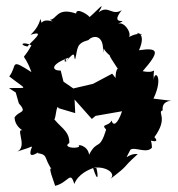

<svg xmlns="http://www.w3.org/2000/svg" viewBox="-20 -569 576 623"><path d="M31 -269 41 -234C70 -201 43 -211 28 -189C27 -193 23 -156 67 -139C16 -171 76 -94 35 -77C106 -99 64 -90 84 -93C61 -38 118 -87 102 -72C144 -66 114 -52 167 3C135 -41 138 -25 159 34C203 23 208 -17 221 28C234 -4 266 -19 292 -27C300 3 298 27 282 -24C322 -32 363 -5 335 14C407 -41 367 -15 427 -69C392 -73 380 -37 403 -83C417 -94 456 -69 473 -90C472 -116 467 -130 439 -123C511 -95 481 -124 481 -124C528 -188 488 -205 508 -211C504 -241 533 -242 536 -242L478 -249C513 -323 479 -344 479 -308C475 -365 497 -327 443 -338C498 -401 497 -416 431 -406C457 -464 420 -465 425 -461C456 -448 440 -473 393 -446C415 -450 384 -505 361 -491C410 -515 330 -479 375 -536C343 -516 332 -554 300 -529C324 -570 299 -538 270 -513C276 -514 227 -549 227 -525C164 -547 164 -505 142 -505C169 -489 129 -514 115 -495C105 -524 122 -497 79 -456C134 -474 79 -432 69 -418C41 -423 53 -436 82 -422C47 -357 53 -415 82 -335C9 -382 38 -357 10 -321C72 -273 70 -286 9 -283ZM362 -307 344 -330 282 -297 218 -282 186 -304 177 -340C150 -339 139 -358 203 -382C181 -346 193 -399 194 -369C230 -414 217 -379 224 -377C233 -412 226 -428 267 -439C281 -455 319 -459 314 -397C325 -445 294 -421 339 -387C339 -387 323 -404 364 -343C359 -358 341 -299 377 -272ZM170 -218 224 -202 222 -246 278 -183 290 -193 376 -208C361 -164 347 -159 342 -178C333 -158 306 -168 324 -149C329 -102 339 -97 325 -150C302 -76 297 -120 269 -67C266 -97 227 -104 237 -93C222 -85 183 -92 205 -105C206 -147 171 -157 149 -192C161 -156 160 -221 168 -222Z"/></svg>

Font: Asimov Aggro
Style: Condensed
Weight: 500
Designer: Google
Version: Version 2.000980; 2014